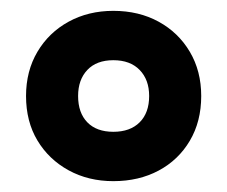

<svg xmlns="http://www.w3.org/2000/svg" viewBox="-20 -744 419 354"><path d="M189 -410Q143 -410 106.5 -430Q70 -450 49 -485Q28 -520 28 -567Q28 -613 49 -648.5Q70 -684 106.5 -704Q143 -724 189 -724Q236 -724 272.5 -704Q309 -684 330 -648.5Q351 -613 351 -567Q351 -520 330 -484.5Q309 -449 272.5 -429.5Q236 -410 189 -410ZM189 -501Q220 -501 237.5 -518.5Q255 -536 255 -567Q255 -597 237.5 -615Q220 -633 189 -633Q158 -633 141 -615Q124 -597 124 -567Q124 -536 141 -518.5Q158 -501 189 -501Z"/></svg>

Font: Noto Sans Hebrew Condensed ExtraBold
Style: Regular
Weight: 800
Width: 3
Designer: Monotype Design Team
Foundry: Monotype Imaging Inc.
Version: Version 2.004; ttfautohint (v1.8.4.7-5d5b)